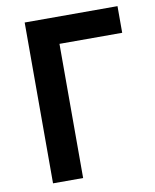

<svg xmlns="http://www.w3.org/2000/svg" viewBox="-80 -762 664 823"><g transform="rotate(-10 252.0 -350.0)"><path d="M84 0H215V-584H488V-700H84Z"/></g></svg>

Font: Fixel Display SemiBold
Style: Regular
Weight: 600
Designer: AlfaBravo + MacPaw
Foundry: Kyrylo Tkachov, Marchela Mozhyna, Serhii Makarenko, Maria Weinstein, Zakhar Kryvoshyya
Version: Version 1.211